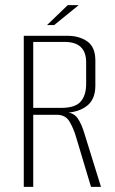

<svg xmlns="http://www.w3.org/2000/svg" viewBox="-20 -731 451 751"><path d="M73 0V-591H244Q290 -591 321.5 -569Q353 -547 353 -494V-396Q353 -342 319.5 -316.5Q286 -291 234 -290V-292Q266 -292 282.5 -270Q299 -248 312 -203L375 0H336L276 -200Q267 -230 251.5 -256Q236 -282 202 -282H110V0ZM110 -309H219Q274 -309 295.5 -333.5Q317 -358 317 -403V-487Q317 -527 296 -547Q275 -567 233 -567H110ZM164 -633 245 -711H288L192 -633Z"/></svg>

Font: Alumni Sans ExtraLight
Style: Regular
Weight: 250
Version: Version 1.018